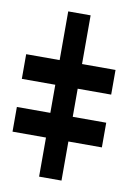

<svg xmlns="http://www.w3.org/2000/svg" viewBox="-126 -757 545 808"><g transform="rotate(10 147.0 -353.0)"><path d="M194.8 -706.1V0H99.1V-706.1ZM-43.9 -392.6V-498H337.9V-392.6ZM-43.9 -167V-272.5H337.9V-167Z"/></g></svg>

Font: Inter Black
Style: Regular
Weight: 900
Designer: Rasmus Andersson
Foundry: rsms
Version: Version 4.000;git-a52131595